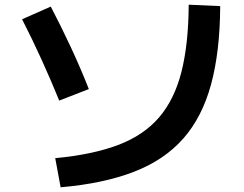

<svg xmlns="http://www.w3.org/2000/svg" viewBox="-20 -770 1040 817"><path d="M215 -97Q374 -112 482.5 -153Q591 -194 656.5 -270Q722 -346 752 -464Q782 -582 783 -750L917 -744Q916 -550 878 -410.5Q840 -271 759.5 -180Q679 -89 550 -39Q421 11 238 27ZM232 -342Q197 -428 157 -516Q117 -604 74 -688L196 -742Q239 -660 281 -570Q323 -480 358 -391Z"/></svg>

Font: M PLUS 1 Code
Style: Bold
Weight: 700
Designer: Coji Morishita
Foundry: UNDERFOREST DESIGN
Version: Version 1.002